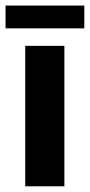

<svg xmlns="http://www.w3.org/2000/svg" viewBox="-32 -654 316 674"><path d="M56.5 -493H194V0H56.5ZM-12.5 -634.5H264V-554.5H-12.5Z"/></svg>

Font: HK Grotesk ExtraBold
Style: Regular
Weight: 800
Designer: Alfredo Marco Pradil
Foundry: Hanken Design Co.
Version: Version 3.001